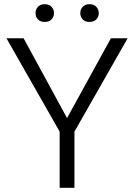

<svg xmlns="http://www.w3.org/2000/svg" viewBox="-20 -893 639 913"><path d="M298.8 -331.5 507.3 -710.9H586.9L334 -267.1V0H263.7V-267.1L10.7 -710.9H92.3ZM405.3 -788.6Q384.8 -788.6 373.3 -800.8Q361.8 -813 361.8 -830.6Q361.8 -848.1 373.3 -860.6Q384.8 -873 405.3 -873Q426.3 -873 438 -860.6Q449.7 -848.1 449.7 -830.6Q449.7 -813 438 -800.8Q426.3 -788.6 405.3 -788.6ZM192.9 -788.6Q171.9 -788.6 160.4 -800.8Q148.9 -813 148.9 -830.6Q148.9 -848.1 160.4 -860.6Q171.9 -873 192.9 -873Q213.4 -873 225.1 -860.6Q236.8 -848.1 236.8 -830.6Q236.8 -813 225.1 -800.8Q213.4 -788.6 192.9 -788.6Z"/></svg>

Font: Heebo Light
Style: Regular
Weight: 300
Designer: Oded Ezer
Foundry: Ezer Type House
Version: Version 3.100